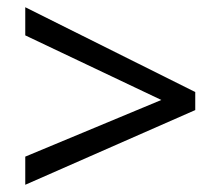

<svg xmlns="http://www.w3.org/2000/svg" viewBox="-20 -628 612 532"><path d="M50 -194 427 -351 50 -530V-608L521 -373V-323L50 -116Z"/></svg>

Font: Noto Sans Sinhala
Style: Regular
Weight: 400
Designer: Jelle Bosma - Monotype Design Team
Foundry: Monotype Imaging Inc.
Version: Version 2.006